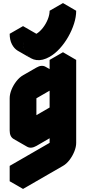

<svg xmlns="http://www.w3.org/2000/svg" viewBox="-20 -1040 560 1250"><path d="M217 -90Q182 -70 156 -85Q130 -100 130 -140V-350Q130 -377 142 -406.5Q154 -436 174 -461.5Q194 -487 217 -500L303 -550Q338 -570 364 -555Q390 -540 390 -500V-600L476 -650V-110Q476 -84 464 -54Q452 -24 432.5 1.5Q413 27 390 40L130 190V90L390 -60V-290Q390 -264 378 -234Q366 -204 346 -178.5Q326 -153 303 -140ZM303 -670Q257 -644 217.5 -649Q178 -654 154 -685.5Q130 -717 130 -770L217 -820Q217 -780 243 -765Q269 -750 303 -770Q326 -783 346 -808.5Q366 -834 378 -864Q390 -894 390 -920L476 -970Q476 -930 462 -886Q448 -842 424 -800Q400 -758 369 -724Q338 -690 303 -670ZM217 -190 390 -290V-500L217 -400ZM390 -290V-60L303 -110V-340ZM390 -60 130 90 43 40 303 -110ZM130 90V190L43 140V40ZM476 -650 390 -600 303 -650 390 -700ZM390 -600V-500L303 -550V-650ZM476 -970 390 -920 303 -970 390 -1020ZM390 -500V-290L303 -340V-550ZM390 -920Q390 -894 378 -864Q366 -834 346 -808.5Q326 -783 303 -770Q269 -750 243 -765L156 -815Q182 -800 217 -820Q239 -833 259 -858.5Q279 -884 291 -914Q303 -944 303 -970ZM130 -770Q130 -730 144 -702Q158 -674 182 -660L95 -710Q72 -724 57.5 -752Q43 -780 43 -820ZM390 -290 217 -190 130 -240 303 -340ZM364 -555Q338 -570 303 -550L217 -500Q194 -487 174 -461.5Q154 -436 142 -406.5Q130 -377 130 -350V-140Q130 -100 156 -85L69 -135Q43 -150 43 -190V-400Q43 -427 55 -456.5Q67 -486 87 -511.5Q107 -537 130 -550L217 -600Q251 -620 277 -605ZM217 -820 130 -770 43 -820 130 -870Z"/></svg>

Font: Nabla
Style: Regular
Weight: 400
Designer: Arthur Reinders Folmer
Foundry: Typearture
Version: Version 1.002